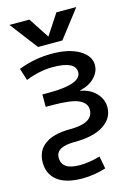

<svg xmlns="http://www.w3.org/2000/svg" viewBox="-144 -833 797 1137"><g transform="rotate(-15 254.5 -265.0)"><path d="M219.7 -70.3Q362.3 -70.3 362.3 -152.3Q362.3 -193.4 315.9 -214.4Q269.5 -235.4 154.3 -235.4H114.3V-311.5H154.3Q353.5 -311.5 353.5 -384.8Q353.5 -452.1 213.9 -452.1Q134.8 -452.1 48.8 -418L25.4 -492.2Q123 -530.3 229 -530.3Q335 -530.3 397.5 -493.2Q460 -456.1 460 -400.4Q460 -358.4 427.2 -324.2Q394.5 -290 335.9 -276.4V-274.4Q394.5 -264.6 430.7 -226.6Q466.8 -188.5 466.8 -139.6Q466.8 -71.3 403.8 -30.8Q340.8 9.8 225.6 9.8Q110.4 9.8 110.4 75.2Q110.4 150.4 219.7 150.4Q280.3 150.4 345.7 130.9L360.4 208Q287.1 230.5 216.8 230.5Q115.2 230.5 63.5 190.4Q11.7 150.4 11.7 78.6Q11.7 6.8 64.9 -31.7Q118.2 -70.3 219.7 -70.3ZM32.2 -759.8H154.3L236.3 -634.8H238.3L320.3 -759.8H442.4L311.5 -589.8H162.1Z"/></g></svg>

Font: GenEi M Gothic v2 Medium
Style: Regular
Weight: 500
Version: Version 2.0